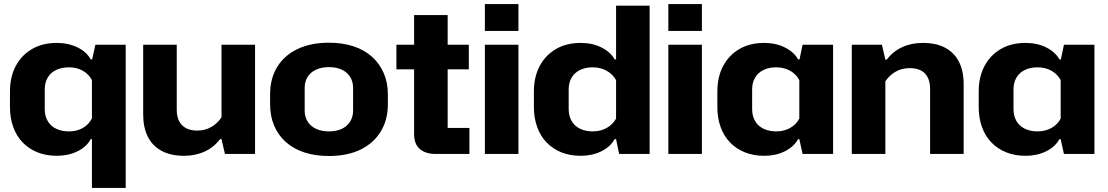

<svg xmlns="http://www.w3.org/2000/svg" viewBox="-20 -757 5447 944"><path d="M432 167V-73H426Q406 -35 361 -13Q316 9 259 9Q207 9 164.5 -8Q122 -25 91.5 -56.5Q61 -88 45 -132.5Q29 -177 29 -231V-307Q29 -379 57.5 -432.5Q86 -486 137.5 -516Q189 -546 259 -546Q316 -546 361 -524Q406 -502 426 -465H433L449 -537H598V167ZM319 -111Q358 -111 387.5 -128Q417 -145 432 -175V-363Q417 -392 387.5 -409Q358 -426 319 -426Q283 -426 256 -413Q229 -400 214.5 -375.5Q200 -351 200 -317V-221Q200 -187 214.5 -162Q229 -137 256 -124Q283 -111 319 -111Z M1234 -537V0H1086L1069 -73H1062Q1032 -33 986.5 -12Q941 9 885 9Q819 9 774 -15.5Q729 -40 706.5 -85.5Q684 -131 684 -194V-537H849V-217Q849 -184 860.5 -161.5Q872 -139 894.5 -127Q917 -115 949 -115Q989 -115 1019.5 -133Q1050 -151 1069 -180V-537Z M1597 10Q1530 10 1476.5 -7.5Q1423 -25 1385.5 -58.5Q1348 -92 1328 -139Q1308 -186 1308 -245V-293Q1308 -371 1343 -428Q1378 -485 1443 -516Q1508 -547 1597 -547Q1664 -547 1717.5 -529.5Q1771 -512 1808.5 -478.5Q1846 -445 1866.5 -398Q1887 -351 1887 -293V-245Q1887 -167 1851.5 -109.5Q1816 -52 1751.5 -21Q1687 10 1597 10ZM1597 -111Q1634 -111 1660.5 -123.5Q1687 -136 1701.5 -159.5Q1716 -183 1716 -212V-325Q1716 -356 1701.5 -379Q1687 -402 1660.5 -414.5Q1634 -427 1597 -427Q1561 -427 1534 -414.5Q1507 -402 1492.5 -379Q1478 -356 1478 -325V-212Q1478 -183 1492.5 -159.5Q1507 -136 1534 -123.5Q1561 -111 1597 -111Z M2122 0Q2073 0 2044.5 -24Q2016 -48 2016 -98V-683H2181V-128H2288V0ZM1929 -416V-537H2285V-416Z M2364 0V-537H2529V0ZM2364 -605V-737H2529V-605Z M2835 9Q2782 9 2740 -8Q2698 -25 2667.5 -56.5Q2637 -88 2621 -132.5Q2605 -177 2605 -231V-307Q2605 -379 2633.5 -432.5Q2662 -486 2713.5 -516Q2765 -546 2835 -546Q2892 -546 2936.5 -524Q2981 -502 3002 -465H3009V-729H3174V0H3024L3009 -73H3002Q2981 -35 2936.5 -13Q2892 9 2835 9ZM2894 -111Q2933 -111 2963 -128Q2993 -145 3009 -174V-363Q2993 -392 2963 -409Q2933 -426 2894 -426Q2859 -426 2832 -413Q2805 -400 2790.5 -375.5Q2776 -351 2776 -317V-221Q2776 -187 2790.5 -162Q2805 -137 2832 -124Q2859 -111 2894 -111Z M3266 0V-537H3431V0ZM3266 -605V-737H3431V-605Z M3737 9Q3685 9 3642.5 -8Q3600 -25 3569.5 -56.5Q3539 -88 3523 -132.5Q3507 -177 3507 -231V-307Q3507 -379 3535.5 -432.5Q3564 -486 3615.5 -516Q3667 -546 3737 -546Q3794 -546 3838.5 -524Q3883 -502 3904 -465H3911L3926 -537H4076V0H3926L3910 -73H3904Q3883 -35 3838.5 -13Q3794 9 3737 9ZM3796 -111Q3835 -111 3865 -128Q3895 -145 3910 -174V-363Q3895 -392 3865 -409Q3835 -426 3796 -426Q3761 -426 3734 -413Q3707 -400 3692.5 -375.5Q3678 -351 3678 -317V-221Q3678 -187 3692.5 -162Q3707 -137 3734 -124Q3761 -111 3796 -111Z M4168 0V-537H4316L4333 -464H4340Q4370 -504 4415.5 -525Q4461 -546 4517 -546Q4584 -546 4628.5 -521.5Q4673 -497 4695.5 -452Q4718 -407 4718 -343V0H4553V-320Q4553 -353 4541.5 -376Q4530 -399 4508 -410.5Q4486 -422 4453 -422Q4413 -422 4382.5 -404Q4352 -386 4333 -357V0Z M5022 9Q4970 9 4927.5 -8Q4885 -25 4854.5 -56.5Q4824 -88 4808 -132.5Q4792 -177 4792 -231V-307Q4792 -379 4820.5 -432.5Q4849 -486 4900.5 -516Q4952 -546 5022 -546Q5079 -546 5123.5 -524Q5168 -502 5189 -465H5196L5211 -537H5361V0H5211L5195 -73H5189Q5168 -35 5123.5 -13Q5079 9 5022 9ZM5081 -111Q5120 -111 5150 -128Q5180 -145 5195 -174V-363Q5180 -392 5150 -409Q5120 -426 5081 -426Q5046 -426 5019 -413Q4992 -400 4977.5 -375.5Q4963 -351 4963 -317V-221Q4963 -187 4977.5 -162Q4992 -137 5019 -124Q5046 -111 5081 -111Z"/></svg>

Font: Hubot Sans
Style: Bold
Weight: 700
Designer: Deni Anggara
Foundry: GitHub, Inc., Subsidiary of Microsoft Corporation
Version: Version 2.000